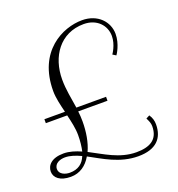

<svg xmlns="http://www.w3.org/2000/svg" viewBox="-123 -731 806 869"><g transform="rotate(-20 280.5 -297.0)"><path d="M54 -248H157C165 -214 173 -180 173 -148C173 -119 170 -93 165 -71C138 -83 110 -92 82 -92C24 -92 0 -64 0 -34C0 -4 27 19 78 19C122 19 155 -5 177 -43C239 -10 308 36 397 36C483 36 521 -6 521 -73C521 -89 517 -105 506 -121L489 -112C497 -96 502 -85 502 -71C502 -5 458 16 395 16C314 16 250 -29 187 -61C205 -100 213 -149 213 -199C213 -215 212 -232 210 -248H351V-267H208C201 -314 191 -359 191 -408C191 -518 254 -611 368 -611C431 -611 470 -568 470 -517C470 -474 443 -437 443 -437L459 -427C461 -429 489 -471 489 -520C489 -579 442 -630 367 -630C274 -630 135 -565 135 -373C135 -340 144 -304 153 -267H54ZM80 0C57 0 30 -11 30 -35C30 -64 60 -73 82 -73C107 -73 132 -64 158 -52C145 -19 120 0 80 0Z"/></g></svg>

Font: Clicker Script
Style: Regular
Weight: 400
Designer: Astigmatic (AOETI)
Foundry: Astigmatic (AOETI)
Version: Version 1.000